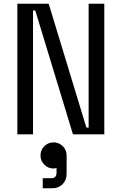

<svg xmlns="http://www.w3.org/2000/svg" viewBox="-20 -720 652 1029"><path d="M443 -36H455V-700H539V0H371L169 -664H157V0H73V-700H241ZM197 113Q197 84 217.5 63.5Q238 43 267 43Q296 43 316.5 63.5Q337 84 337 113V211Q337 245 315.5 267Q294 289 260 289H209V235H256Q283 235 283 205V180Q275 183 266 183Q238 183 217.5 162.5Q197 142 197 113Z"/></svg>

Font: Space Mono
Style: Regular
Weight: 400
Monospace: yes
Designer: Colophon Foundry / Benjamin Critton
Foundry: Colophon Foundry
Version: Version 1.000;PS 1.003;hotconv 1.0.81;makeotf.lib2.5.63406